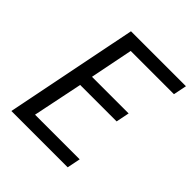

<svg xmlns="http://www.w3.org/2000/svg" viewBox="-183 -775 894 894"><g transform="rotate(45 264.0 -328.0)"><path d="M34.8 0 166.1 -656.3H528L514.6 -590.6H229.9L187.6 -378H428.8L415.5 -312.2H175.5L124.8 -65.7H418.8L405.5 0Z"/></g></svg>

Font: Source Sans 3 VF
Style: Italic
Weight: 200
Italic angle: -11°
Designer: Paul D. Hunt
Foundry: Adobe Systems Incorporated
Version: Version 3.042;hotconv 1.0.118;makeotfexe 2.5.65603